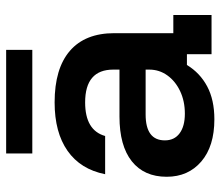

<svg xmlns="http://www.w3.org/2000/svg" viewBox="-66 -642 717 624"><g transform="rotate(-90 292.0 -329.5)"><path d="M216.7 9.2Q129.2 9.2 79.6 -33.3Q30 -75.8 30 -145.8Q30 -219.2 80.4 -259.2Q130.8 -299.2 225.8 -299.2H378.3V-319.2Q378.3 -410.8 271.7 -410.8Q180.8 -410.8 162.5 -345.8H38.3Q54.2 -425.8 114.2 -467.9Q174.2 -510 271.7 -510Q381.7 -510 439.2 -460.4Q496.7 -410.8 496.7 -315.8V-124.2H555.8V0H428.3V-80H393.3Q367.5 -37.5 323.8 -14.2Q280 9.2 216.7 9.2ZM235 -86.7Q275.8 -86.7 308.3 -102.1Q340.8 -117.5 359.6 -143.8Q378.3 -170 378.3 -202.5V-214.2H232.5Q148.3 -214.2 148.3 -151.7Q148.3 -120.8 171.2 -103.8Q194.2 -86.7 235 -86.7ZM105.8 -582.5V-667.5H442.5V-582.5Z"/></g></svg>

Font: Funnel Display SemiBold
Style: Regular
Weight: 600
Designer: NORD ID, Kristian Moeller
Foundry: Dicotype
Version: Version 1.000